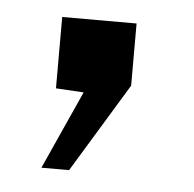

<svg xmlns="http://www.w3.org/2000/svg" viewBox="-32 -146 307 304"><g transform="rotate(5 122.0 6.0)"><path d="M100 2.2 55.8 -0.4V-113.8H174V-15L87.8 126.8H43.8Z"/></g></svg>

Font: Public Sans VF
Style: Regular
Weight: 400
Designer: Pablo Impallari, Rodrigo Fuenzalida (Modified by Dan O. Williams and USWDS)
Version: Version 1.003